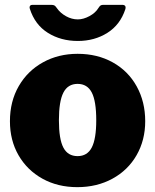

<svg xmlns="http://www.w3.org/2000/svg" viewBox="-20 -762 640 792"><path d="M21 -262Q21 -344 57.5 -407Q94 -470 157.5 -505Q221 -540 300 -540Q382 -540 445.5 -504.5Q509 -469 544 -405.5Q579 -342 579 -262Q579 -184 543.5 -122Q508 -60 444 -25Q380 10 299 10Q218 10 155 -25Q92 -60 56.5 -121.5Q21 -183 21 -262ZM377 -266Q377 -345 358.5 -380.5Q340 -416 300 -416Q260 -416 241.5 -380Q223 -344 223 -266Q223 -188 241.5 -153Q260 -118 300 -118Q340 -118 358.5 -153.5Q377 -189 377 -266ZM497 -724Q476 -660 423 -626.5Q370 -593 301 -593Q231 -593 177.5 -626.5Q124 -660 103 -726L102 -731Q102 -742 114 -742H191Q200 -742 204.5 -739.5Q209 -737 215 -728Q229 -708 252.5 -695Q276 -682 301 -682Q324 -682 349 -695.5Q374 -709 386 -729Q391 -737 395 -739.5Q399 -742 406 -742H484Q502 -742 497 -724Z"/></svg>

Font: Libre Franklin Black
Style: Regular
Weight: 900
Designer: Pablo Impallari, Rodrigo Fuenzalida
Foundry: Impallari Type
Version: Version 1.002; ttfautohint (v1.5)